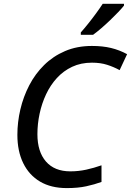

<svg xmlns="http://www.w3.org/2000/svg" viewBox="-20 -962 677 992"><path d="M325.2 9.8Q243.7 9.8 187 -23.7Q130.4 -57.1 100.1 -118.9Q69.8 -180.7 69.8 -265.1Q69.8 -331.1 85.2 -396.7Q100.6 -462.4 131.1 -521.2Q161.6 -580.1 207.8 -625.7Q253.9 -671.4 315.9 -698Q377.9 -724.6 455.1 -724.6Q510.3 -724.6 553.7 -714.1Q597.2 -703.6 636.7 -682.1L598.1 -599.6Q567.9 -616.2 533.4 -627.2Q499 -638.2 455.1 -638.2Q397.9 -638.2 352.8 -616.9Q307.6 -595.7 273.9 -558.8Q240.2 -522 218 -474.6Q195.8 -427.2 184.6 -374.5Q173.3 -321.8 173.3 -268.6Q173.3 -178.2 217.5 -127.4Q261.7 -76.7 343.3 -76.7Q385.3 -76.7 425.5 -85.4Q465.8 -94.2 504.4 -107.9V-22Q468.3 -8.8 425.5 0.5Q382.8 9.8 325.2 9.8ZM397.5 -782.2V-794.4Q415 -814 435.5 -839.6Q456.1 -865.2 476.1 -892.6Q496.1 -919.9 510.7 -942.4H620.6V-933.1Q609.9 -919.4 591.1 -899.7Q572.3 -879.9 549.3 -857.9Q526.4 -835.9 503.4 -816.2Q480.5 -796.4 460.9 -782.2Z"/></svg>

Font: Open Sans Medium
Style: Italic
Weight: 500
Italic angle: -12°
Designer: Monotype Design Team
Foundry: Monotype Imaging Inc.
Version: Version 3.000